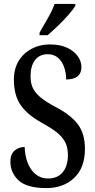

<svg xmlns="http://www.w3.org/2000/svg" viewBox="-20 -951 486 981"><path d="M217 10Q118 10 75.5 -29Q33 -68 33 -126Q33 -162 54 -181Q75 -200 106 -200Q109 -126 141.5 -82.5Q174 -39 225 -39Q274 -39 300.5 -71Q327 -103 327 -159Q327 -200 311.5 -227.5Q296 -255 266.5 -277.5Q237 -300 193 -324Q119 -365 85 -415Q51 -465 51 -544Q51 -599 75 -639Q99 -679 141 -701.5Q183 -724 234 -724Q287 -724 323 -707Q359 -690 377.5 -663.5Q396 -637 396 -609Q396 -545 318 -545Q318 -579 307.5 -608.5Q297 -638 276 -656Q255 -674 224 -674Q182 -674 159 -644Q136 -614 136 -561Q136 -527 147.5 -502Q159 -477 186.5 -454Q214 -431 263 -405Q340 -365 377 -317Q414 -269 414 -190Q414 -94 359 -42Q304 10 217 10ZM182 -784Q203 -821 225 -859Q247 -897 259 -931H365V-921Q355 -904 331 -876.5Q307 -849 277.5 -820.5Q248 -792 223 -771H182Z"/></svg>

Font: Noto Serif Lao ExtraCondensed Medium
Style: Regular
Weight: 500
Width: 2
Designer: Monotype Design Team
Foundry: Monotype Imaging Inc.
Version: Version 2.003; ttfautohint (v1.8.4.7-5d5b)